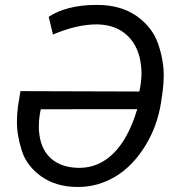

<svg xmlns="http://www.w3.org/2000/svg" viewBox="-20 -740 715 770"><path d="M288.6 9.8C290.5 9.8 292 9.8 293.9 9.8C345.7 9.8 394.5 -3.9 440.9 -30.8C487.3 -58.1 526.9 -98.6 560.5 -151.9C594.2 -205.1 615.7 -264.6 626 -329.6L632.8 -377.9C635.3 -398.4 636.7 -418 636.7 -437C636.7 -478.5 628.9 -521.5 613.8 -565.4C598.1 -609.9 569.3 -646.5 527.8 -675.8C485.8 -704.6 435.1 -719.7 375 -720.2C370.6 -720.2 366.7 -720.2 362.3 -720.2C288.1 -720.2 219.7 -703.1 175.3 -672.4L192.4 -601.6C255.9 -628.4 314 -642.1 366.7 -642.1C368.7 -642.1 370.1 -642.1 372.1 -642.1C421.4 -641.1 461.9 -625.5 492.7 -595.7C523.4 -565.4 541 -524.9 545.9 -474.1C546.9 -464.8 547.4 -455.6 547.4 -445.8C547.4 -423.8 544.9 -401.4 540 -378.9L538.6 -373L62 -374.5L52.2 -314C49.3 -292.5 47.9 -272 47.9 -252.4C47.9 -214.4 54.7 -175.3 67.9 -134.3C81.1 -93.8 107.4 -59.6 146 -32.2C184.6 -4.9 231.9 9.3 288.6 9.8ZM292.5 -66.9C203.1 -68.8 147.9 -118.2 137.7 -202.1C136.2 -212.4 135.7 -223.1 135.7 -233.9C135.7 -250.5 137.2 -267.1 140.1 -284.7L143.6 -301.8L530.3 -302.2C483.9 -144.5 400.9 -66.9 298.8 -66.9C296.9 -66.9 294.4 -66.9 292.5 -66.9Z"/></svg>

Font: Roboto
Style: Italic
Weight: 400
Italic angle: -12°
Designer: Google
Version: Version 2.137; 2017